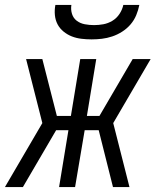

<svg xmlns="http://www.w3.org/2000/svg" viewBox="-29 -760 649 780"><path d="M64 0H-9L143 -260L77 -520H143L202 -289H259L297 -520H362L324 -289H375L510 -520H583L431 -260L497 0H430L372 -231H315L276 0H211L249 -231H199ZM343 -600Q322 -600 301.5 -602.5Q281 -605 263 -612Q245 -619 229.5 -631.5Q214 -644 205 -661Q196 -678 194 -698.5Q192 -719 196 -740H261Q258 -721 263.5 -703.5Q269 -686 283 -675.5Q297 -665 315.5 -661.5Q334 -658 353 -658Q372 -658 391 -661.5Q410 -665 427.5 -675.5Q445 -686 456.5 -703.5Q468 -721 472 -740H537Q533 -719 524.5 -698.5Q516 -678 501.5 -661Q487 -644 467.5 -631.5Q448 -619 427 -612Q406 -605 385 -602.5Q364 -600 343 -600Z"/></svg>

Font: Iosevka SS04 Light Extended
Style: Italic
Weight: 300
Width: 7
Italic angle: -9°
Monospace: yes
Designer: Belleve Invis
Foundry: Belleve Invis
Version: Version 19.0.0; ttfautohint (v1.8.4)